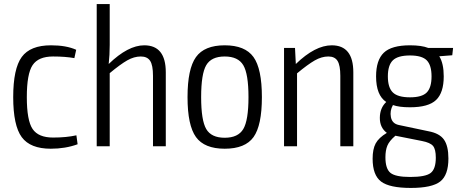

<svg xmlns="http://www.w3.org/2000/svg" viewBox="-20 -720 2268 945"><path d="M231 -497Q306 -497 355 -475L346 -434Q301 -442 241 -442Q169 -442 140.5 -399.5Q112 -357 112 -242Q112 -127 140.5 -85Q169 -43 241 -43Q307 -43 356 -54L362 -10Q302 12 230 12Q129 12 87 -45Q45 -102 45 -242Q45 -382 87 -439.5Q129 -497 231 -497Z M690 -497Q796 -497 796 -364V0H733V-347Q733 -399 719 -420.5Q705 -442 673 -442Q640 -442 606.5 -423Q573 -404 520 -360V0H456V-700H520V-499Q520 -450 515 -405Q610 -497 690 -497Z M1269 -242Q1269 -103 1228 -45.5Q1187 12 1086 12Q986 12 944.5 -45.5Q903 -103 903 -242Q903 -381 944.5 -439Q986 -497 1086 -497Q1186 -497 1227.5 -439.5Q1269 -382 1269 -242ZM1177.5 -399Q1152 -442 1086 -442Q1020 -442 995 -399Q970 -356 970 -242Q970 -128 995 -85Q1020 -42 1086 -42Q1152 -42 1177.5 -85Q1203 -128 1203 -242Q1203 -356 1177.5 -399Z M1613 -497Q1719 -497 1719 -364V0H1655V-347Q1655 -398 1641.5 -420Q1628 -442 1596 -442Q1563 -442 1529 -422.5Q1495 -403 1442 -359V0H1378V-484H1432L1436 -405Q1531 -497 1613 -497Z M2206 -448 2142 -443Q2164 -408 2164 -344Q2164 -264 2126.5 -228Q2089 -192 1998 -192Q1944 -192 1914 -203Q1898 -175 1904 -143.5Q1910 -112 1942 -105L2089 -74Q2143 -64 2165 -33Q2187 -2 2187 60Q2187 142 2146.5 173.5Q2106 205 2002 205Q1897 205 1855.5 173.5Q1814 142 1814 61Q1814 14 1829 -14Q1844 -42 1884 -66Q1849 -92 1849.5 -140.5Q1850 -189 1881 -218Q1831 -251 1831 -344Q1831 -424 1869 -460.5Q1907 -497 1998 -497Q2055 -497 2088 -484H2210ZM1998 -241Q2057 -241 2080.5 -265Q2104 -289 2104 -344Q2104 -399 2080.5 -423Q2057 -447 1998 -447Q1938 -447 1913.5 -423Q1889 -399 1889 -344Q1889 -289 1913.5 -265Q1938 -241 1998 -241ZM2125 56Q2125 15 2111.5 -1.5Q2098 -18 2057 -26L1926 -52L1925 -51Q1896 -26 1886.5 -3Q1877 20 1877 54Q1877 111 1902 131Q1927 151 1999 151Q2074 151 2099.5 131.5Q2125 112 2125 56Z"/></svg>

Font: exo2condensed_l
Style: Regular
Weight: 300
Width: 3
Designer: Natanael Gama
Version: Version 1.001;PS 001.001;hotconv 1.0.70;makeotf.lib2.5.58329